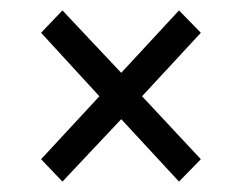

<svg xmlns="http://www.w3.org/2000/svg" viewBox="-20 -522 464 369"><path d="M100 -502 59 -459 171 -337 59 -216 100 -173 213 -293 324 -173 366 -216 253 -337 366 -459 324 -502 213 -382Z"/></svg>

Font: LT Wave Text Light
Style: Regular
Weight: 300
Designer: Daniel Lyons
Version: Version 2.5 (Glyphs App)